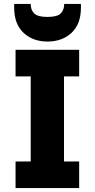

<svg xmlns="http://www.w3.org/2000/svg" viewBox="-20 -955 481 975"><path d="M59 0V-135H136V-567H59V-702H382V-567H305V-135H382V0ZM221 -744Q147 -744 99.5 -788.5Q52 -833 52 -916V-935H136Q136 -904 154 -886.5Q172 -869 221 -869Q270 -869 288 -886.5Q306 -904 306 -935H391V-916Q391 -833 343.5 -788.5Q296 -744 221 -744Z"/></svg>

Font: Parkinsans
Style: Bold
Weight: 700
Designer: Red Stone, Indian Type Foundry
Foundry: Indian Type Foundry
Version: Version 1.000